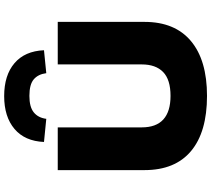

<svg xmlns="http://www.w3.org/2000/svg" viewBox="-66 -936 1013 921"><g transform="rotate(-90 440.5 -475.5)"><path d="M441 11Q268 11 176.5 -65.5Q85 -142 85 -289V-705H290V-302Q290 -233 328 -198.5Q366 -164 441 -164Q519 -164 555.5 -199.5Q592 -235 592 -302V-705H796V-289Q796 -143 704 -66Q612 11 441 11ZM331 -760 220 -771Q224 -863 282.5 -912.5Q341 -962 440 -962Q540 -962 598 -912.5Q656 -863 660 -771L550 -760Q545 -799 520.5 -820Q496 -841 441 -841Q388 -841 362 -820Q336 -799 331 -760Z"/></g></svg>

Font: Nunito Sans 7pt SemiExpanded Black
Style: Regular
Weight: 900
Width: 6
Designer: Vernon Adams
Foundry: Vernon Adams
Version: Version 3.101;gftools[0.9.27]